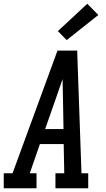

<svg xmlns="http://www.w3.org/2000/svg" viewBox="-44 -1005 564 1025"><path d="M-24 0V-80H23L263 -735H368L391 -80H427V0H252V-80H299L296 -236H169L115 -80H151V0ZM295 -316 292 -490Q291 -513 291 -536.5Q291 -560 290 -583Q282 -560 274 -536.5Q266 -513 258 -490L197 -316ZM312 -791 265 -839 422 -985 481 -925Z"/></svg>

Font: Iosevka Slab Medium Oblique
Style: Regular
Weight: 500
Italic angle: -9°
Monospace: yes
Designer: Belleve Invis
Foundry: Belleve Invis
Version: Version 11.1.1; ttfautohint (v1.8.3)